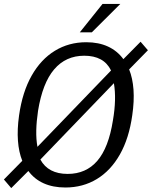

<svg xmlns="http://www.w3.org/2000/svg" viewBox="-22 -949 776 982"><path d="M35.5 13 -2 -31 92 -126.5Q74 -171 69.8 -229.2Q65.5 -287.5 75.5 -358.5Q92.5 -478.5 139.8 -562Q187 -645.5 258.5 -689.2Q330 -733 419 -733Q482.5 -733 530.2 -711Q578 -689 609 -646.5L697 -735.5L734.5 -692L638.5 -594Q656.5 -549.5 660.8 -490.5Q665 -431.5 654.5 -360Q638 -241.5 591.2 -159Q544.5 -76.5 473.2 -33.2Q402 10 312.5 10Q249 10 201.2 -11.5Q153.5 -33 123 -74.5ZM324 -59.5Q418 -59.5 475.8 -126.5Q533.5 -193.5 555.5 -333Q565 -388 566.2 -435.2Q567.5 -482.5 560.5 -523.5L184.5 -133Q224.5 -59.5 324 -59.5ZM169.5 -198 546 -588.5Q527 -627 492.8 -645.5Q458.5 -664 409 -664Q314.5 -664 255 -594.2Q195.5 -524.5 172.5 -382Q164.5 -328 163.5 -282.2Q162.5 -236.5 169.5 -198ZM386 -783.5 502.5 -929H593.5L447.5 -783.5Z"/></svg>

Font: Public Sans Thin Light
Style: Italic
Weight: 300
Italic angle: -8°
Version: Version 2.001